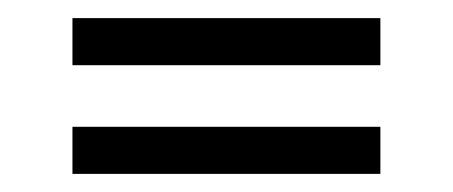

<svg xmlns="http://www.w3.org/2000/svg" viewBox="-20 -406 500 212"><path d="M60 -214V-266H400V-214ZM60 -334V-386H400V-334Z"/></svg>

Font: Kalnia Thin SemiBold
Style: Regular
Weight: 600
Version: Version 1.105